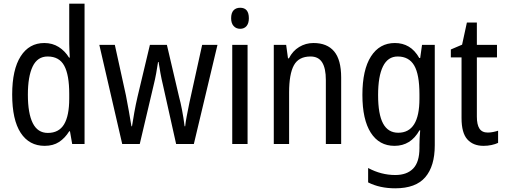

<svg xmlns="http://www.w3.org/2000/svg" viewBox="-20 -780 2735 1040"><path d="M222 10Q138 10 92 -60.5Q46 -131 46 -268Q46 -403 92 -475Q138 -547 220 -547Q264 -547 298 -525.5Q332 -504 354 -468H358Q357 -487 356 -507.5Q355 -528 355 -543V-760H438V0H371L359 -69H355Q332 -32 300 -11Q268 10 222 10ZM239 -60Q299 -60 327 -106.5Q355 -153 355 -246V-272Q355 -374 328 -424Q301 -474 238 -474Q183 -474 157 -420Q131 -366 131 -267Q131 -166 157.5 -113Q184 -60 239 -60Z M863 -318Q855 -351 849 -384Q843 -417 839 -444H836Q832 -416 826 -383Q820 -350 812 -318L737 0H642L518 -537H602L662 -264Q670 -222 678 -178Q686 -134 692 -96H695Q700 -129 707.5 -171Q715 -213 725 -256L792 -537H884L950 -255Q958 -226 966 -184.5Q974 -143 980 -96H983Q985 -117 991.5 -151Q998 -185 1006 -224L1075 -537H1158L1030 0H934Z M1281 -738Q1328 -738 1328 -681Q1328 -654 1315.5 -639Q1303 -624 1281 -624Q1259 -624 1245.5 -639Q1232 -654 1232 -681Q1232 -710 1245 -724Q1258 -738 1281 -738ZM1321 -537V0H1238V-537Z M1678 -547Q1752 -547 1790 -501.5Q1828 -456 1828 -360V0H1745V-347Q1745 -410 1725 -442Q1705 -474 1662 -474Q1598 -474 1572 -426.5Q1546 -379 1546 -279V0H1463V-537H1530L1540 -464H1545Q1565 -504 1600.5 -525.5Q1636 -547 1678 -547Z M2119 -547Q2161 -547 2194 -527.5Q2227 -508 2251 -466H2256L2266 -537H2335V7Q2335 120 2283.5 180Q2232 240 2121 240Q2037 240 1974 208V130Q2045 168 2121 168Q2184 168 2218 133Q2252 98 2252 22V5Q2252 -10 2253 -32Q2254 -54 2256 -74H2252Q2205 10 2117 10Q2034 10 1988.5 -61Q1943 -132 1943 -266Q1943 -402 1989.5 -474.5Q2036 -547 2119 -547ZM2134 -474Q2081 -474 2054.5 -420.5Q2028 -367 2028 -265Q2028 -161 2055 -111Q2082 -61 2137 -61Q2252 -61 2252 -245V-269Q2252 -377 2223.5 -425.5Q2195 -474 2134 -474Z M2622 -62Q2636 -62 2651 -65Q2666 -68 2678 -72V-6Q2663 1 2642.5 5.5Q2622 10 2599 10Q2543 10 2511.5 -25Q2480 -60 2480 -140V-469H2422V-512L2483 -538L2509 -658H2563V-537H2672V-469H2563V-148Q2563 -105 2577 -83.5Q2591 -62 2622 -62Z"/></svg>

Font: Noto Sans Gurmukhi Condensed
Style: Regular
Weight: 400
Width: 3
Designer: Jelle Bosma - Monotype Design Team
Foundry: Monotype Imaging Inc.
Version: Version 2.004; ttfautohint (v1.8.4.7-5d5b)